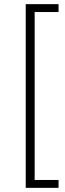

<svg xmlns="http://www.w3.org/2000/svg" viewBox="-20 -725 312 925"><path d="M104 180V-705H262V-667H147V142H262V180Z"/></svg>

Font: Nunito Sans 10pt SemiCondensed ExtraLight
Style: Regular
Weight: 250
Width: 4
Designer: Vernon Adams
Foundry: Vernon Adams
Version: Version 3.101;gftools[0.9.27]